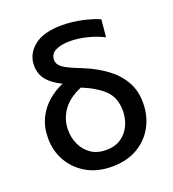

<svg xmlns="http://www.w3.org/2000/svg" viewBox="-137 -852 875 969"><g transform="rotate(-20 300.5 -367.0)"><path d="M44.5 -232Q44.5 -293.5 67 -339.5Q89.5 -385.5 126.5 -417Q163.5 -448.5 207.5 -467.5Q156.5 -491.5 130 -524Q103.5 -556.5 103.5 -603Q103.5 -663.5 154.2 -704.8Q205 -746 303 -746Q360.5 -746 415.5 -733.5Q470.5 -721 502.5 -706L494 -612.5Q449.5 -634.5 402.8 -645.5Q356 -656.5 315 -656.5Q267 -656.5 237.5 -641.5Q208 -626.5 208 -594Q208 -573.5 225.5 -557.8Q243 -542 292.5 -521.5L337.5 -503Q401 -476.5 450.5 -439.8Q500 -403 528.2 -353.5Q556.5 -304 556.5 -239Q556.5 -169 525.8 -112.2Q495 -55.5 437.8 -22Q380.5 11.5 301 11.5Q221.5 11.5 164 -22Q106.5 -55.5 75.5 -110.8Q44.5 -166 44.5 -232ZM153.5 -238Q153.5 -196.5 170.2 -159.8Q187 -123 220 -100.2Q253 -77.5 301.5 -77.5Q349 -77.5 381.5 -99.8Q414 -122 430.5 -158Q447 -194 447 -236Q447 -306 405 -346.5Q363 -387 287.5 -417.5Q219 -389 186.2 -342Q153.5 -295 153.5 -238Z"/></g></svg>

Font: Heraclito Medium
Style: Regular
Weight: 500
Designer: Kostas Bartsokas (font) & Cristiano Sobral (main changes)
Foundry: Kostas Bartsokas (font) & Cristiano Sobral (main changes)
Version: Version 1.00;July 8, 2020;FontCreator 13.0.0.2655 64-bit